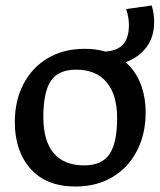

<svg xmlns="http://www.w3.org/2000/svg" viewBox="-20 -670 582 700"><path d="M511 -259Q511 -183 480 -121.5Q449 -60 391 -25Q333 10 255 10Q149 10 91.5 -54.5Q34 -119 34 -225Q34 -302 65 -362.5Q96 -423 153.5 -457.5Q211 -492 289 -492Q331 -492 364 -482Q409 -485 429.5 -509Q450 -533 450 -579Q450 -607 440 -637L533 -650Q542 -621 542 -590Q542 -535 514 -498Q486 -461 438 -443Q474 -412 492.5 -364.5Q511 -317 511 -259ZM407 -239Q407 -325 368.5 -370.5Q330 -416 258 -416Q192 -416 165 -374.5Q138 -333 138 -243Q138 -156 176 -111.5Q214 -67 286 -67Q352 -67 379.5 -108.5Q407 -150 407 -239Z"/></svg>

Font: Enriqueta Medium
Style: Regular
Weight: 500
Designer: Viviana Monsalve, Gustavo Ibarra
Foundry: 72Puntos
Version: Version 2.000